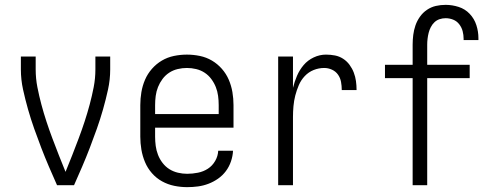

<svg xmlns="http://www.w3.org/2000/svg" viewBox="-20 -763 2040 791"><path d="M215 0Q198 -38 181.5 -76.5Q165 -115 150 -154Q135 -193 121 -232.5Q107 -272 95.5 -312.5Q84 -353 75 -394Q66 -435 66 -477V-530H127V-477Q127 -440 134 -404Q141 -368 150.5 -332.5Q160 -297 171.5 -262Q183 -227 196 -192.5Q209 -158 222.5 -123.5Q236 -89 250 -55Q264 -89 277.5 -123.5Q291 -158 304 -192.5Q317 -227 328.5 -262Q340 -297 349.5 -332.5Q359 -368 366 -404Q373 -440 373 -477V-530H434V-477Q434 -435 425 -394Q416 -353 404.5 -312.5Q393 -272 379 -232.5Q365 -193 350 -154Q335 -115 318.5 -76.5Q302 -38 285 0Z M751 8Q724 8 697.5 2.5Q671 -3 647.5 -16Q624 -29 606 -49.5Q588 -70 577.5 -95Q567 -120 562.5 -146.5Q558 -173 558 -200V-330Q558 -357 562.5 -383.5Q567 -410 577.5 -434.5Q588 -459 606 -479.5Q624 -500 647 -513.5Q670 -527 696.5 -532.5Q723 -538 750 -538Q777 -538 803.5 -532.5Q830 -527 853 -513.5Q876 -500 894 -479.5Q912 -459 922.5 -434.5Q933 -410 937.5 -383.5Q942 -357 942 -330V-237H619V-200Q619 -181 621.5 -162Q624 -143 631 -125Q638 -107 650 -91.5Q662 -76 678 -66Q694 -56 713 -51.5Q732 -47 751 -47Q773 -47 795.5 -51.5Q818 -56 836.5 -68Q855 -80 866.5 -100Q878 -120 879 -142H940Q939 -120 931.5 -98Q924 -76 910.5 -58Q897 -40 878.5 -27Q860 -14 839 -6Q818 2 796 5Q774 8 751 8ZM881 -293V-330Q881 -349 878.5 -368Q876 -387 869 -404.5Q862 -422 850.5 -437.5Q839 -453 823 -463.5Q807 -474 788 -478.5Q769 -483 750 -483Q731 -483 712 -478.5Q693 -474 677 -463.5Q661 -453 649.5 -437.5Q638 -422 631 -404.5Q624 -387 621.5 -368Q619 -349 619 -330V-293Z M1126 0V-530H1187V-401Q1193 -426 1203.5 -450.5Q1214 -475 1231 -495Q1248 -515 1272.5 -526.5Q1297 -538 1323 -538Q1342 -538 1360 -534.5Q1378 -531 1393.5 -521Q1409 -511 1420 -496Q1431 -481 1437.5 -464Q1444 -447 1446.5 -429Q1449 -411 1449 -392H1388Q1388 -409 1385 -425.5Q1382 -442 1372.5 -455.5Q1363 -469 1347.5 -476Q1332 -483 1316 -483Q1293 -483 1272 -474.5Q1251 -466 1235.5 -449.5Q1220 -433 1211 -412Q1202 -391 1196.5 -369.5Q1191 -348 1189 -325.5Q1187 -303 1187 -281V0Z M1680 0V-441H1566V-496H1680V-579Q1680 -599 1682.5 -619Q1685 -639 1691.5 -658Q1698 -677 1710 -694Q1722 -711 1739 -722.5Q1756 -734 1775.5 -738.5Q1795 -743 1816 -743Q1843 -743 1869.5 -734.5Q1896 -726 1915 -706Q1934 -686 1942.5 -659.5Q1951 -633 1951 -606Q1951 -604 1951 -602Q1951 -600 1951 -598H1890Q1890 -599 1890 -600.5Q1890 -602 1890 -603Q1890 -619 1886 -634.5Q1882 -650 1872 -663Q1862 -676 1847 -682Q1832 -688 1816 -688Q1803 -688 1791 -684Q1779 -680 1770 -671.5Q1761 -663 1755 -651.5Q1749 -640 1746 -628Q1743 -616 1741.5 -603.5Q1740 -591 1740 -579V-496H1915V-441H1740V0Z"/></svg>

Font: iosevka_custom_sans_ss08 Light
Style: Regular
Weight: 300
Designer: Belleve Invis
Foundry: Belleve Invis
Version: Version 10.3.0; ttfautohint (v1.8.3)